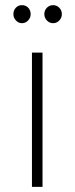

<svg xmlns="http://www.w3.org/2000/svg" viewBox="-20 -725 290 745"><path d="M99 -670Q99 -656 89 -645.5Q79 -635 65 -635Q52 -635 42 -645.5Q32 -656 32 -670Q32 -685 41.5 -695Q51 -705 65 -705Q80 -705 89.5 -695Q99 -685 99 -670ZM220 -670Q220 -656 210 -645.5Q200 -635 186 -635Q172 -635 162 -645.5Q152 -656 152 -670Q152 -685 162 -695Q172 -705 186 -705Q200 -705 210 -695Q220 -685 220 -670ZM104 -521H145V0H104Z"/></svg>

Font: TypoPRO Montserrat
Style: Regular
Weight: 275
Designer: Julieta Ulanovsky
Foundry: Julieta Ulanovsky
Version: Version 6.001